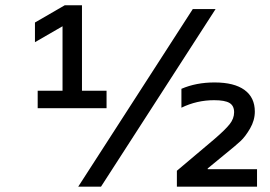

<svg xmlns="http://www.w3.org/2000/svg" viewBox="-20 -704 1019 724"><path d="M122.1 -295.9V-361.8H215.8V-605L111.8 -544.9V-619.1L224.1 -684.1H289.1V-361.8H381.8V-295.9ZM274.9 0 707 -669.9H793L360.8 0ZM647 0V-60.1L788.1 -179.2Q829.1 -214.4 845.9 -235.6Q862.8 -256.8 862.8 -280.8Q862.8 -305.2 845.5 -315.7Q828.1 -326.2 787.1 -326.2Q722.2 -326.2 664.1 -297.9V-369.1Q719.7 -393.1 789.1 -393.1Q863.3 -393.1 902.1 -364.7Q940.9 -336.4 940.9 -283.2Q940.9 -250.5 923.1 -219.7Q905.3 -189 887.2 -172.1Q869.1 -155.3 829.1 -123Q823.7 -118.7 820.8 -116.2L763.2 -68.8V-65.9H949.2V0Z"/></svg>

Font: LT Wave Text
Style: Regular
Weight: 400
Designer: Daniel Lyons
Version: Version 2.5 (Glyphs App)